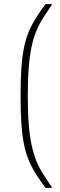

<svg xmlns="http://www.w3.org/2000/svg" viewBox="-20 -763 291 933"><path d="M201 150Q173 112 153 80Q133 48 119 14Q105 -20 96.5 -62Q88 -104 84 -161Q80 -218 80 -297Q80 -376 84 -432.5Q88 -489 96.5 -531Q105 -573 119 -607Q133 -641 153 -673Q173 -705 201 -743H234Q211 -709 191.5 -679Q172 -649 158 -616Q144 -583 134.5 -540.5Q125 -498 120 -438.5Q115 -379 115 -297Q115 -215 120 -156Q125 -97 134.5 -54Q144 -11 158 22.5Q172 56 191.5 85.5Q211 115 234 150Z"/></svg>

Font: Saira SemiCondensed Thin
Style: Regular
Weight: 250
Width: 4
Designer: Hector Gatti with collaboration of the Omnibus-Type team
Foundry: Omnibus-Type
Version: Version 1.101